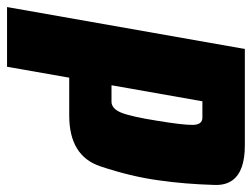

<svg xmlns="http://www.w3.org/2000/svg" viewBox="-138 -610 715 545"><g transform="rotate(90 219.5 -337.5)"><path d="M-33 0 86 -675H360Q433 -675 458.5 -640Q473 -620.5 472 -589.5Q469.5 -504 459 -431.5Q448.5 -352.5 419 -264.5Q389.5 -176.5 275 -176.5H167.5L136.5 0ZM189 -296.5H235.5Q255.5 -296.5 266.8 -324.2Q278 -352 290 -427.5Q302 -500.5 301.5 -527.5Q301 -554.5 281 -554.5H234.5Z"/></g></svg>

Font: Anybody Condensed ExtraBold
Style: Italic
Weight: 800
Width: 3
Italic angle: -10°
Designer: Tyler Finck
Foundry: Etcetera Type Company
Version: Version 1.010; ttfautohint (v1.8.3) -l 8 -r 50 -G 200 -x 14 